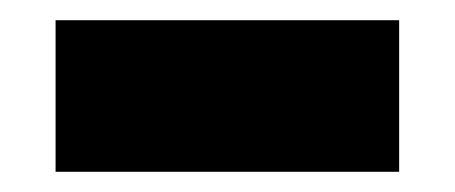

<svg xmlns="http://www.w3.org/2000/svg" viewBox="-20 -408 450 190"><path d="M35 -388H375V-238H35Z"/></svg>

Font: FiraGO Heavy
Style: Regular
Weight: 900
Designer: bBox Type
Foundry: bBox Type GmbH
Version: Version 1.001